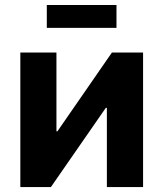

<svg xmlns="http://www.w3.org/2000/svg" viewBox="-20 -759 663 779"><path d="M560.5 0H413.6V-321.3H409.2L186.5 0H62.5V-545.9H209V-226.1H212.9L434.1 -545.9H560.5ZM452.6 -738.8V-646H169.9V-738.8Z"/></svg>

Font: Inter
Style: Bold
Weight: 700
Designer: Rasmus Andersson
Foundry: rsms
Version: Version 4.001;git-9221beed3